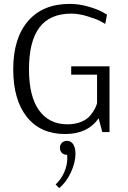

<svg xmlns="http://www.w3.org/2000/svg" viewBox="-20 -679 660 987"><path d="M315 10Q188 10 118 -78Q48 -166 48 -323Q48 -482 124 -570.5Q200 -659 339 -659Q385 -659 432.5 -645.5Q480 -632 505 -618L530 -604L521 -556Q511 -562 494.5 -571Q478 -580 432 -594.5Q386 -609 347 -609Q236 -609 182.5 -537.5Q129 -466 129 -323Q129 -183 181 -111.5Q233 -40 326 -40Q367 -40 398 -53Q429 -66 445.5 -87Q462 -108 468.5 -121.5Q475 -135 479 -148V-295H346V-338H543V0H506L487 -71Q431 10 315 10ZM284 288 266 269Q295 242 310.5 205.5Q326 169 326 135Q326 123 325 117Q310 117 299 108Q288 97 288 81Q288 65 299 54Q310 45 324 45Q338 45 349 54L351 56Q368 74 368 111Q368 156 344.5 207Q321 258 284 288Z"/></svg>

Font: Arsenal
Style: Regular
Weight: 400
Designer: Andrij Shevchenko
Foundry: Stairsfor
Version: Version 2.001;PS 002.001;hotconv 1.0.88;makeotf.lib2.5.64775